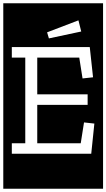

<svg xmlns="http://www.w3.org/2000/svg" viewBox="-32 -937 648 1170"><path d="M-12 213V-917H596V213ZM266 -703 463 -745 446 -813 255 -740ZM40 0H524L543 -184L480 -191L460 -64H195V-298H502V-362H195V-586H451L471 -459L535 -466L515 -650H40V-586H122V-64H40Z"/></svg>

Font: Zilla Slab Highlight Regular
Style: Regular
Weight: 400
Designer: Typotheque Type Foundry
Foundry: Typotheque type foundry
Version: Version 1.1; 2017; ttfautohint (v1.6)